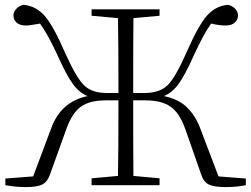

<svg xmlns="http://www.w3.org/2000/svg" viewBox="-20 -761 1032 789"><path d="M877.9 -36.1 990.2 -27.3V0Q953.1 7.8 907.2 7.8Q858.4 7.8 836.9 -3.4Q815.4 -14.6 805.7 -46.9L741.2 -231.4Q717.8 -296.9 680.7 -322.8Q643.6 -348.6 577.1 -348.6H527.3Q527.3 -133.8 528.3 -38.1L635.7 -28.3V0H356.4V-28.3L464.8 -38.1Q466.8 -133.8 466.8 -348.6H415Q348.6 -348.6 312.5 -322.8Q276.4 -296.9 252.9 -231.4L186.5 -46.9Q175.8 -14.6 154.8 -3.4Q133.8 7.8 85.9 7.8Q44.9 7.8 2 0V-27.3L116.2 -36.1L189.5 -231.4Q228.5 -342.8 339.8 -366.2Q305.7 -379.9 279.3 -416Q252.9 -452.1 216.8 -533.2Q176.8 -620.1 144.5 -664.1Q101.6 -656.2 86.9 -656.2Q61.5 -656.2 48.3 -668Q35.2 -679.7 35.2 -697.3Q35.2 -711.9 46.9 -724.6Q58.6 -737.3 77.1 -741.2Q127.9 -736.3 163.6 -695.8Q199.2 -655.3 247.1 -544.9Q293.9 -440.4 326.2 -409.7Q358.4 -378.9 418 -378.9H466.8Q466.8 -590.8 464.8 -686.5L356.4 -696.3V-722.7H635.7V-696.3L528.3 -686.5Q527.3 -591.8 527.3 -378.9H574.2Q634.8 -378.9 667.5 -409.7Q700.2 -440.4 746.1 -544.9Q794.9 -656.2 830.1 -696.3Q865.2 -736.3 916 -741.2Q935.5 -737.3 946.8 -724.6Q958 -711.9 958 -697.3Q958 -679.7 944.8 -668Q931.6 -656.2 906.2 -656.2Q881.8 -656.2 847.7 -664.1Q817.4 -623 776.4 -533.2Q740.2 -452.1 713.9 -416Q687.5 -379.9 653.3 -366.2Q714.8 -353.5 749.5 -318.8Q784.2 -284.2 803.7 -231.4Z"/></svg>

Font: GenYoMin TW TTF ExtraLight
Style: Regular
Weight: 250
Version: Version 1.300